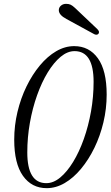

<svg xmlns="http://www.w3.org/2000/svg" viewBox="-20 -970 580 999"><path d="M223 9Q145 9 99.5 -55Q54 -119 54 -243Q54 -317 71 -388Q88 -459 118 -520.5Q148 -582 187.5 -629.5Q227 -677 272.5 -703.5Q318 -730 366 -730Q444 -730 489.5 -666.5Q535 -603 535 -478Q535 -404 518 -333Q501 -262 471 -200.5Q441 -139 401.5 -91.5Q362 -44 316.5 -17.5Q271 9 223 9ZM221 -17Q258 -17 293.5 -46.5Q329 -76 360.5 -127.5Q392 -179 416 -246.5Q440 -314 453.5 -390Q467 -466 467 -544Q467 -704 368 -704Q331 -704 295.5 -674.5Q260 -645 228.5 -593.5Q197 -542 173 -474.5Q149 -407 135.5 -331Q122 -255 122 -177Q122 -17 221 -17ZM467 -794 326 -871Q286 -892 286 -917Q286 -931 297 -940.5Q308 -950 324 -950Q338 -950 347.5 -945.5Q357 -941 370 -929L487 -818Q495 -810 495 -803Q495 -794 487 -790.5Q479 -787 467 -794Z"/></svg>

Font: Instrument Serif
Style: Italic
Weight: 400
Italic angle: -13°
Designer: Rodrigo Fuenzalida
Foundry: fragTYPE
Version: Version 1.000; ttfautohint (v1.8.4.7-5d5b);gftools[0.9.27]